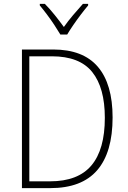

<svg xmlns="http://www.w3.org/2000/svg" viewBox="-20 -969 659 989"><path d="M560 -364Q560 -184 480.5 -92Q401 0 239 0H93V-714H254Q408 -714 484 -625Q560 -536 560 -364ZM520 -362Q520 -517 455 -598Q390 -679 247 -679H131V-35H238Q382 -35 451 -117Q520 -199 520 -362ZM291 -791Q278 -813 259.5 -841Q241 -869 221 -895.5Q201 -922 185 -941V-949H211Q236 -924 262 -891.5Q288 -859 309 -830Q330 -860 355.5 -890Q381 -920 407 -949H434V-941Q417 -921 396.5 -894Q376 -867 357.5 -840Q339 -813 326 -791Z"/></svg>

Font: Noto Sans Arabic SemCond ExtLt
Style: Regular
Weight: 200
Width: 4
Designer: Monotype Design Team, Nadine Chahine, Nizar Qandah and Khaled Hosny
Foundry: Monotype Imaging Inc.
Version: Version 2.012; ttfautohint (v1.8.4.7-5d5b)